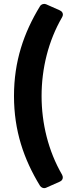

<svg xmlns="http://www.w3.org/2000/svg" viewBox="-20 -779 393 1002"><path d="M189 191C195 200 208 206 220 201L292 169C312 160 309 142 304 133C232 9 197 -135 197 -278C197 -421 232 -565 304 -689C315 -708 302 -721 292 -725L220 -757C210 -761 196 -758 189 -747C104 -608 53 -459 53 -278C53 -97 104 52 189 191Z"/></svg>

Font: Falling Sky
Style: Blk
Weight: 900
Designer: Paul D. Hunt
Foundry: Adobe Systems Incorporated
Version: Version 1.02